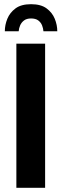

<svg xmlns="http://www.w3.org/2000/svg" viewBox="-20 -895 294 915"><path d="M58 0V-687H195V0ZM3 -746Q3 -776 15 -805.5Q27 -835 54 -855Q81 -875 128 -875Q175 -875 202 -855Q229 -835 241 -805.5Q253 -776 253 -746H187Q186 -760 180.5 -774Q175 -788 162.5 -797.5Q150 -807 128 -807Q107 -807 94.5 -797.5Q82 -788 76 -774Q70 -760 69 -746Z"/></svg>

Font: Archivo Condensed
Style: Bold
Weight: 700
Width: 3
Designer: Hector Gatti
Foundry: Omnibus-Type
Version: Version 2.001